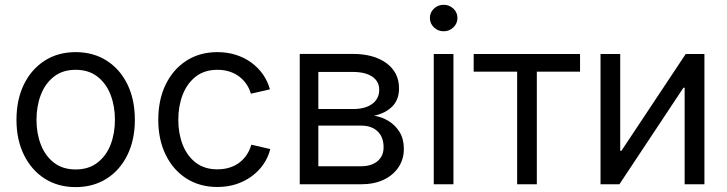

<svg xmlns="http://www.w3.org/2000/svg" viewBox="-20 -764 3016 796"><path d="M293.5 11.7Q220.7 11.7 165.5 -23.4Q110.4 -58.6 79.3 -121.6Q48.3 -184.6 48.3 -267.1Q48.3 -351.1 79.3 -414.3Q110.4 -477.5 165.5 -512.7Q220.7 -547.9 293.5 -547.9Q366.7 -547.9 422.1 -512.7Q477.5 -477.5 508.3 -414.3Q539.1 -351.1 539.1 -267.1Q539.1 -184.6 508.3 -121.6Q477.5 -58.6 422.1 -23.4Q366.7 11.7 293.5 11.7ZM293.5 -61.5Q347.7 -61.5 384 -89.6Q420.4 -117.7 438.5 -164.3Q456.5 -210.9 456.5 -267.1Q456.5 -323.7 438.5 -370.8Q420.4 -418 384 -446.3Q347.7 -474.6 293.5 -474.6Q239.7 -474.6 203.6 -446.3Q167.5 -418 149.4 -371.1Q131.3 -324.2 131.3 -267.1Q131.3 -210.9 149.4 -164.3Q167.5 -117.7 203.6 -89.6Q239.7 -61.5 293.5 -61.5Z M881.3 11.2Q808.6 11.2 753.4 -23.7Q698.2 -58.6 667.2 -121.6Q636.2 -184.6 636.2 -267.1Q636.2 -351.1 667.2 -414.3Q698.2 -477.5 753.4 -512.7Q808.6 -547.9 881.3 -547.9Q922.4 -547.9 957.8 -536.6Q993.2 -525.4 1021.5 -504.9Q1049.8 -484.4 1069.8 -456.1Q1089.8 -427.7 1099.1 -393.6L1020 -375.5Q1014.6 -395.5 1002.7 -413.6Q990.7 -431.6 973.4 -445.3Q956.1 -459 932.9 -466.8Q909.7 -474.6 881.3 -474.6Q827.6 -474.6 791.5 -446.3Q755.4 -418 737.3 -371.1Q719.2 -324.2 719.2 -267.1Q719.2 -210.9 737.3 -164.3Q755.4 -117.7 791.5 -89.8Q827.6 -62 881.3 -62Q910.2 -62 933.6 -69.8Q957 -77.6 974.6 -91.6Q992.2 -105.5 1004.2 -124.3Q1016.1 -143.1 1022 -164.1L1100.6 -146Q1091.8 -111.3 1071.8 -82.5Q1051.8 -53.7 1022.9 -32.7Q994.1 -11.7 958.3 -0.2Q922.4 11.2 881.3 11.2Z M1222.7 0V-540.5H1441.9Q1530.3 -540.5 1582.3 -502Q1634.3 -463.4 1634.3 -397.9Q1634.3 -350.6 1606.2 -322.5Q1578.1 -294.4 1530.8 -284.2Q1562 -279.8 1590.3 -262.7Q1618.7 -245.6 1636.5 -216.8Q1654.3 -188 1654.3 -146.5Q1654.3 -104.5 1632.6 -71.3Q1610.8 -38.1 1571 -19Q1531.2 0 1476.1 0ZM1299.8 -74.7H1476.1Q1520 -74.7 1545.2 -95.9Q1570.3 -117.2 1570.3 -153.3Q1570.3 -195.3 1545.7 -219.2Q1521 -243.2 1477.5 -243.2H1299.8ZM1299.8 -312H1443.8Q1494.6 -312 1523.4 -333.5Q1552.2 -355 1552.2 -391.6Q1552.2 -426.8 1523.2 -446.3Q1494.1 -465.8 1441.9 -465.8H1299.8Z M1778.3 0V-540H1859.9V0ZM1819.3 -634.3Q1795.9 -634.3 1779.1 -650.4Q1762.2 -666.5 1762.2 -689.5Q1762.2 -712.4 1779.1 -728.3Q1795.9 -744.1 1819.3 -744.1Q1842.8 -744.1 1859.6 -728.3Q1876.5 -712.4 1876.5 -689.5Q1876.5 -666.5 1859.6 -650.4Q1842.8 -634.3 1819.3 -634.3Z M2124 0V-466.8H1943.8V-540H2384.8V-466.8H2205.6V0Z M2900.4 0H2818.4V-400.4H2813.5L2547.9 0H2469.7V-540H2551.3V-138.7H2556.2L2822.8 -540H2900.4Z"/></svg>

Font: V-Inter
Style: Regular-375
Weight: 375
Designer: Rasmus Andersson
Foundry: rsms
Version: Version 4.000;git-4146feb